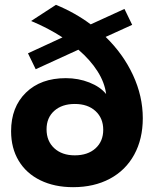

<svg xmlns="http://www.w3.org/2000/svg" viewBox="-20 -769 640 796"><path d="M572 -279Q572 -193 536.5 -128Q501 -63 435.5 -28Q370 7 283 7Q206 7 147.5 -21.5Q89 -50 57.5 -102.5Q26 -155 26 -225Q26 -325 87.5 -385Q149 -445 253 -445Q305 -445 350.5 -427Q396 -409 420 -379Q414 -427 384 -474Q354 -521 305 -563L128 -482L96 -548L239 -614Q179 -653 109 -682L212 -749Q292 -716 356 -668L496 -732L528 -666L418 -616Q491 -545 531.5 -457.5Q572 -370 572 -279ZM408 -231Q408 -279 376 -308.5Q344 -338 290 -338Q237 -338 205 -309.5Q173 -281 173 -233Q173 -184 205 -154.5Q237 -125 290 -125Q344 -125 376 -154Q408 -183 408 -231Z"/></svg>

Font: Montserrat arm2 SemiBold
Style: Regular
Weight: 600
Designer: Julieta Ulanovsky
Foundry: Julieta Ulanovsky
Version: Version 6.000